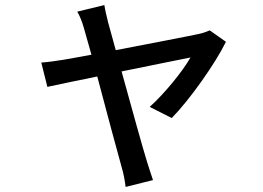

<svg xmlns="http://www.w3.org/2000/svg" viewBox="-20 -642 1040 758"><path d="M392 -622 285 -596C295 -579 304 -557 311 -532C317 -511 328 -473 341 -426C286 -416 244 -408 230 -406C198 -401 172 -397 143 -395L167 -299C195 -305 274 -322 364 -340C401 -200 446 -32 460 17C468 43 473 72 476 96L584 69C577 50 566 13 560 -5C545 -52 499 -219 460 -360C586 -386 708 -410 732 -415C701 -360 628 -271 571 -220L658 -176C728 -247 830 -391 872 -477L808 -522C797 -517 780 -511 765 -508C729 -500 572 -470 437 -444C424 -491 413 -530 407 -553C401 -578 395 -602 392 -622Z"/></svg>

Font: DAIFUKU Sans JP Medium
Style: Regular
Weight: 500
Designer: Original font ‘Source Han Sans JP’ : Ryoko NISHIZUKA  (kana, bopomofo & ideographs); Paul D. Hunt (Latin, Greek & Cyrill
Foundry: Daifuku
Version: Version 1.000